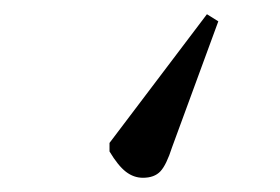

<svg xmlns="http://www.w3.org/2000/svg" viewBox="-20 -70 394 270"><path d="M271 -50 287 -40 222 137Q214 162 205.5 171Q197 180 181 180Q168 180 157 171.5Q146 163 134 143V131Z"/></svg>

Font: Literata ExtraLight
Style: Regular
Weight: 250
Designer: Latin by Veronika Burian and Jose Scaglione. Greek by Irene Vlachou. Cyrillic by Vera Evstafieva.
Foundry: TypeTogether
Version: Version 3.103;gftools[0.9.29]